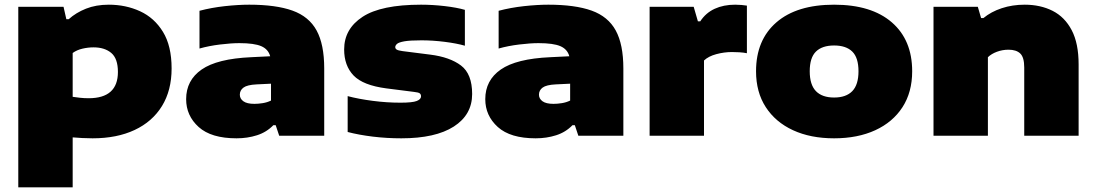

<svg xmlns="http://www.w3.org/2000/svg" viewBox="-20 -579 4675 819"><path d="M58 220V-550H251L263 -497H273Q304 -525 346.8 -542Q389.5 -559 444 -559Q516.5 -559 577.5 -531Q638.5 -503 675.2 -443Q712 -383 712 -287Q712 -193.5 671 -126.8Q630 -60 554.2 -24.5Q478.5 11 375 11Q352.5 11 330.8 9.8Q309 8.5 290 7V220ZM358 -160Q483 -160 483 -272Q483 -329 454.8 -353Q426.5 -377 379 -377Q356 -377 332 -371.5Q308 -366 290 -353V-166Q303.5 -164 321 -162Q338.5 -160 358 -160Z M989 11Q881 11 827.5 -37.2Q774 -85.5 774 -156Q774 -236.5 840.2 -282.5Q906.5 -328.5 1051 -335L1132.5 -339Q1124.5 -369 1094.5 -382Q1064.5 -395 1001 -395Q966 -395 918.8 -389.2Q871.5 -383.5 831 -372V-533Q882 -546.5 939.2 -552.8Q996.5 -559 1043 -559Q1157 -559 1227.5 -533.8Q1298 -508.5 1330.5 -449Q1363 -389.5 1363 -287V0H1171L1156 -45H1146Q1117 -15 1076.2 -2Q1035.5 11 989 11ZM1003 -175Q1003 -158 1018.2 -147Q1033.5 -136 1065 -136Q1081.5 -136 1100.5 -139Q1119.5 -142 1136 -150V-222L1074 -219Q1034.5 -217 1018.8 -205.5Q1003 -194 1003 -175Z M1692 11Q1630.5 11 1570.5 3.8Q1510.5 -3.5 1463 -16V-169Q1510.5 -156.5 1570 -148.8Q1629.5 -141 1688 -141Q1739 -141 1757.5 -148.2Q1776 -155.5 1776 -168Q1776 -176.5 1770.5 -180.8Q1765 -185 1746 -187L1628 -202Q1528.5 -215 1488.2 -257Q1448 -299 1448 -368Q1448 -456 1527 -507.5Q1606 -559 1776 -559Q1825.5 -559 1877 -553Q1928.5 -547 1963 -537V-384Q1928.5 -394 1877.2 -400.5Q1826 -407 1778 -407Q1729 -407 1705 -402.8Q1681 -398.5 1673.5 -391.8Q1666 -385 1666 -378Q1666 -371.5 1672.2 -367.5Q1678.5 -363.5 1697 -361L1815 -346Q1899 -335.5 1946.5 -299.5Q1994 -263.5 1994 -178Q1994 -89.5 1915.8 -39.2Q1837.5 11 1692 11Z M2265 11Q2157 11 2103.5 -37.2Q2050 -85.5 2050 -156Q2050 -236.5 2116.2 -282.5Q2182.5 -328.5 2327 -335L2408.5 -339Q2400.5 -369 2370.5 -382Q2340.5 -395 2277 -395Q2242 -395 2194.8 -389.2Q2147.5 -383.5 2107 -372V-533Q2158 -546.5 2215.2 -552.8Q2272.5 -559 2319 -559Q2433 -559 2503.5 -533.8Q2574 -508.5 2606.5 -449Q2639 -389.5 2639 -287V0H2447L2432 -45H2422Q2393 -15 2352.2 -2Q2311.5 11 2265 11ZM2279 -175Q2279 -158 2294.2 -147Q2309.5 -136 2341 -136Q2357.5 -136 2376.5 -139Q2395.5 -142 2412 -150V-222L2350 -219Q2310.5 -217 2294.8 -205.5Q2279 -194 2279 -175Z M2751 0V-550H2939L2957 -488H2967Q2990.5 -524 3028.5 -541.5Q3066.5 -559 3116 -559Q3129.5 -559 3143 -557.8Q3156.5 -556.5 3166 -555V-352Q3151 -355 3133.8 -356Q3116.5 -357 3102 -357Q3069 -357 3035.5 -348Q3002 -339 2983 -321V0Z M3538 11Q3437.5 11 3362.8 -23.5Q3288 -58 3246.5 -122Q3205 -186 3205 -275Q3205 -408.5 3292 -483.8Q3379 -559 3538 -559Q3697 -559 3784 -483.8Q3871 -408.5 3871 -275Q3871 -186 3829.8 -122Q3788.5 -58 3713.5 -23.5Q3638.5 11 3538 11ZM3538 -163Q3589 -163 3615.5 -190.2Q3642 -217.5 3642 -275Q3642 -333 3615.5 -359Q3589 -385 3538 -385Q3487 -385 3460.5 -359Q3434 -333 3434 -275Q3434 -217.5 3460.5 -190.2Q3487 -163 3538 -163Z M3962 0V-550H4151L4165 -502H4175Q4207.5 -529 4253 -544Q4298.5 -559 4351 -559Q4418 -559 4470 -532.8Q4522 -506.5 4551.5 -450.2Q4581 -394 4581 -304V0H4349V-291Q4349 -334.5 4332 -350.8Q4315 -367 4282 -367Q4256 -367 4232.5 -358.2Q4209 -349.5 4194 -335V0Z"/></svg>

Font: Encode Sans Expanded Black
Style: Regular
Weight: 900
Width: 7
Designer: Multiple Designers
Foundry: Impallari Type
Version: Version 3.000; ttfautohint (v1.8.3) -l 8 -r 50 -G 200 -x 14 